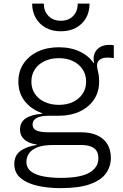

<svg xmlns="http://www.w3.org/2000/svg" viewBox="-20 -798 666 1040"><path d="M308 221Q238 221 181.2 207.8Q124.5 194.5 91 166Q57.5 137.5 57.5 90.5Q57.5 43.5 91.2 19.2Q125 -5 178.5 -12.5V-21L267.5 -12.5Q212 -12.5 180.5 0.8Q149 14 136 34.8Q123 55.5 123 77.5Q123 111.5 148 130.5Q173 149.5 215.2 157.5Q257.5 165.5 310 165.5Q415.5 165.5 464.2 137.2Q513 109 513 58.5Q513 -12.5 421 -12.5H217Q157 -12.5 122.8 -34.2Q88.5 -56 88.5 -97Q88.5 -136 119.5 -156.8Q150.5 -177.5 208 -182V-197L299 -171H244.5Q201.5 -171 179 -159.2Q156.5 -147.5 156.5 -123.5Q156.5 -101 177.2 -91.2Q198 -81.5 240 -81.5H419Q470.5 -81.5 506.8 -64.8Q543 -48 561.8 -17Q580.5 14 580.5 57Q580.5 103 554.5 140.2Q528.5 177.5 468.8 199.2Q409 221 308 221ZM299 -171Q235.5 -171 186 -194Q136.5 -217 108 -258.5Q79.5 -300 79.5 -356Q79.5 -412 107.8 -453.8Q136 -495.5 185.2 -518.8Q234.5 -542 299 -542Q364.5 -542 414.8 -517.5Q465 -493 491.5 -449.5Q504.5 -429.5 510.8 -406.2Q517 -383 517 -356Q517 -300 489 -258.5Q461 -217 411.8 -194Q362.5 -171 299 -171ZM299 -230Q341.5 -230 374.8 -245.5Q408 -261 427.2 -289.5Q446.5 -318 446.5 -356Q446.5 -394 427.2 -422.8Q408 -451.5 374.8 -467.2Q341.5 -483 299 -483Q255.5 -483 222 -467.2Q188.5 -451.5 169.2 -422.8Q150 -394 150 -356Q150 -318 169.2 -289.5Q188.5 -261 222.2 -245.5Q256 -230 299 -230ZM517 -356 492 -414.5 470 -450.5 490 -458.5Q488.5 -463.5 487.8 -468.8Q487 -474 487 -480Q487 -501 497 -518Q507 -535 526 -545Q545 -555 572.5 -555Q579.5 -555 585.2 -554.5Q591 -554 596.5 -552.5V-483Q587 -484.5 579 -485.2Q571 -486 563 -486Q542 -486 529.2 -480Q516.5 -474 511 -464.8Q505.5 -455.5 505.5 -444.5Q505.5 -434 508.5 -421.8Q511.5 -409.5 514.2 -393.5Q517 -377.5 517 -356ZM465 -778.5Q465 -733.5 445.8 -700Q426.5 -666.5 391.5 -647.5Q356.5 -628.5 309.5 -628.5Q263 -628.5 228.2 -647.5Q193.5 -666.5 174 -700.2Q154.5 -734 154 -778.5H217.5Q217.5 -736.5 243 -711Q268.5 -685.5 309.5 -685.5Q351 -685.5 376 -711Q401 -736.5 401 -778.5Z"/></svg>

Font: Hepta Slab
Style: Regular
Weight: 400
Designer: Michael LaGattuta
Foundry: Michael LaGattuta
Version: Version 1.100